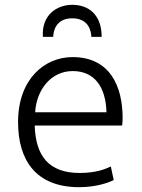

<svg xmlns="http://www.w3.org/2000/svg" viewBox="-20 -766 588 797"><path d="M55 -259C55 -102 128 11 309 11C378 11 433 -8 452 -19L440 -75C421 -66 382 -48 311 -48C183 -48 128 -118 124 -245H487C488 -254 489 -265 489 -276C489 -410 435 -529 281 -529C167 -529 55 -440 55 -259ZM282 -471C370 -471 419 -408 422 -300H126C131 -391 190 -471 282 -471ZM158 -613H201C201 -632 209 -690 280 -690C351 -690 359 -632 359 -613H402C402 -706 347 -746 280 -746C217 -746 152 -705 158 -613Z"/></svg>

Font: Repo Light
Style: Regular
Weight: 300
Designer: Stefan Peev
Foundry: Context Ltd
Version: Version 001.502